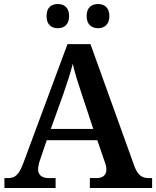

<svg xmlns="http://www.w3.org/2000/svg" viewBox="-20 -933 775 953"><path d="M467 -793C496 -793 523 -810 523 -853C523 -897 496 -913 467 -913C436 -913 410 -897 410 -853C410 -810 436 -793 467 -793ZM267 -793C297 -793 323 -810 323 -853C323 -897 297 -913 267 -913C236 -913 211 -897 211 -853C211 -810 236 -793 267 -793ZM2 0H256V-49H222C191 -49 169 -63 169 -92C169 -106 174 -127 180 -143L212 -237H463L499 -132C504 -119 508 -105 508 -91C508 -61 486 -49 459 -49H426V0H735V-49H719C684 -49 663 -63 645 -114L429 -714H315L96 -124C73 -62 54 -49 17 -49H2ZM232 -293 295 -468C313 -520 330 -572 341 -616C352 -569 370 -512 387 -462L443 -293Z"/></svg>

Font: Noto Serif Tamil SemiBold
Style: Regular
Weight: 600
Designer: Indian Type Foundry, Tom Grace, and the Monotype Design Team
Foundry: Monotype Imaging Inc.
Version: Version 2.004